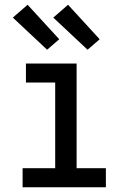

<svg xmlns="http://www.w3.org/2000/svg" viewBox="-20 -787 540 807"><path d="M75 0V-80H212V-440H89V-520H302V-80H425V0ZM348 -578 204 -713 266 -767 399 -622ZM178 -578 34 -713 96 -767 229 -622Z"/></svg>

Font: Iosevka Term Curly Medium
Style: Regular
Weight: 500
Designer: Belleve Invis
Foundry: Belleve Invis
Version: Version 32.3.0